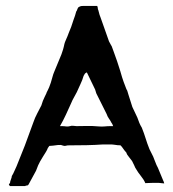

<svg xmlns="http://www.w3.org/2000/svg" viewBox="-20 -607 586 650"><path d="M64 -114Q71 -134 78.5 -153.5Q86 -173 93 -193Q98 -208 106 -223Q114 -238 120 -250Q125 -267 130.5 -277.5Q136 -288 137 -291Q137 -293 141.5 -301Q146 -309 152 -327Q155 -336 157.5 -346Q160 -356 164 -365L188 -423Q192 -434 193.5 -439.5Q195 -445 196 -449Q197 -453 198 -458Q199 -463 204 -474Q209 -485 212.5 -495Q216 -505 221 -516Q223 -522 225 -528Q227 -534 229 -540Q232 -548 234 -554Q236 -560 238 -568Q240 -570 241 -573.5Q242 -577 245 -582Q251 -586 255 -586.5Q259 -587 263 -587H309Q311 -583 311 -579.5Q311 -576 313 -572L317 -557L320 -549L331 -518L349 -467L356 -454Q358 -452 360 -445.5Q362 -439 366 -429Q371 -416 376.5 -399.5Q382 -383 387 -367Q394 -342 398.5 -330Q403 -318 408 -305Q411 -301 412 -296Q413 -291 415 -286L428 -245L445 -209Q448 -200 451.5 -191.5Q455 -183 460 -175Q468 -155 473 -138.5Q478 -122 486 -102Q490 -93 494.5 -85Q499 -77 502 -68Q504 -63 506 -58Q508 -53 510 -48Q515 -39 518.5 -29.5Q522 -20 527 -9Q529 -3 532 3Q535 9 536 14Q531 14 526 13Q521 12 517 12H500Q491 12 484 12.5Q477 13 472 13Q467 1 457.5 -10.5Q448 -22 438 -39Q436 -44 434 -48Q432 -52 430 -56Q428 -62 418.5 -73Q409 -84 408 -90Q400 -99 396.5 -104.5Q393 -110 388 -115Q384 -115 378 -115.5Q372 -116 367 -117Q361 -118 354 -118H330Q325 -118 319.5 -117.5Q314 -117 303 -116.5Q292 -116 273 -115.5Q254 -115 222 -115H215Q207 -115 202.5 -113.5Q198 -112 190 -115Q187 -117 175.5 -116Q164 -115 160 -114L147 -113L142 -106Q140 -100 135 -92Q130 -84 125 -76Q120 -68 115.5 -60Q111 -52 109 -47L102 -29L77 17Q75 21 71 21Q67 21 65 23H14Q10 19 10 18Q10 17 14 12Q14 8 17 0.5Q20 -7 20 -11Q25 -19 28.5 -27.5Q32 -36 36 -44ZM274 -362Q269 -360 267 -357Q265 -354 263 -350Q259 -336 252.5 -322.5Q246 -309 240 -295Q235 -285 230 -276.5Q225 -268 221 -258Q212 -238 203 -218.5Q194 -199 183 -180H189Q197 -180 203.5 -179Q210 -178 217 -180Q223 -182 228.5 -181Q234 -180 239 -180Q256 -180 274 -180.5Q292 -181 314 -179Q325 -178 334.5 -179Q344 -180 354 -180H363Q362 -184 360.5 -186.5Q359 -189 357 -192Q353 -200 348.5 -206Q344 -212 341 -221L306 -291Q304 -296 302 -304Z"/></svg>

Font: Kirang Haerang
Style: Regular
Weight: 400
Version: Version 1.00